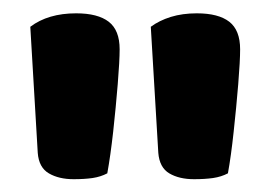

<svg xmlns="http://www.w3.org/2000/svg" viewBox="-20 -653 416 294"><path d="M144.3 -387.6Q134.3 -382.3 121.8 -380.4Q109.4 -378.6 92.8 -378.6Q70.2 -378.6 54.9 -387.5Q39.5 -396.4 37.8 -419L26.4 -612Q53.6 -632.6 96.6 -632.6Q129.8 -632.6 146.5 -619.7Q163.2 -606.8 163.2 -577.6Q163.2 -559.9 160.3 -524.3Q157.4 -488.8 153.3 -451.3Q149.1 -413.9 144.3 -387.6ZM329 -387.6Q319 -382.3 306.3 -380.4Q293.6 -378.6 277.2 -378.6Q254.4 -378.6 239.3 -387.5Q224.2 -396.4 222.4 -419L210.9 -612Q223.7 -621.5 241.5 -627.1Q259.4 -632.6 281.3 -632.6Q314.5 -632.6 331.1 -619.7Q347.7 -606.8 347.7 -577.4Q347.7 -559.9 344.8 -524.3Q341.9 -488.8 337.8 -451.3Q333.8 -413.9 329 -387.6Z"/></svg>

Font: Baloo Bhaijaan 2
Style: Regular
Weight: 400
Designer: Sanskriti Dholi, Noopur Datye and Ek Type
Foundry: Ek Type
Version: Version 1.701